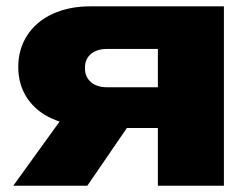

<svg xmlns="http://www.w3.org/2000/svg" viewBox="-20 -592 789 612"><path d="M541.3 -184H269.5L267.6 -190.2Q199.4 -190.2 147.4 -213.2Q95.4 -236.2 66.8 -278.9Q38.2 -321.7 38.2 -378.5Q38.2 -435.2 66.8 -479.4Q95.4 -523.6 147.8 -547.7Q200.2 -571.8 267.6 -571.8H693.7V0H483.2V-519.9L541.1 -436H321.6Q288.2 -436 269.5 -419.7Q250.7 -403.5 250.7 -375.2Q250.7 -347 269.6 -330.5Q288.5 -313.9 321.6 -313.9H541.3ZM258.4 0H22.3L215.5 -267.6H441.7Z"/></svg>

Font: Unbounded Variable
Style: Regular
Weight: 400
Designer: Luke Prowse, Jean-Baptiste Morizot, Fátima Lázaro, Florian Runge
Foundry: NaN
Version: Version 1.600;FEAKit 1.0